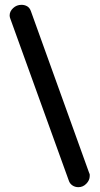

<svg xmlns="http://www.w3.org/2000/svg" viewBox="-20 -775 413 796"><path d="M305 1Q291 1 280 -6.5Q269 -14 265 -27L23 -697Q20 -704 20 -711Q20 -728 34.5 -741.5Q49 -755 69 -755Q82 -755 92.5 -749Q103 -743 108 -729L350 -57Q352 -54 352 -51Q352 -48 352 -45Q352 -28 338 -13.5Q324 1 305 1Z"/></svg>

Font: Dosis
Style: Bold
Weight: 700
Designer: EdgarTolentino, PabloImpallari, IginoMarini
Foundry: EdgarTolentino, PabloImpallari, IginoMarini
Version: Version 3.001; ttfautohint (v1.8.2)